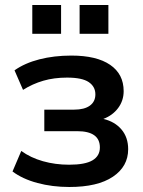

<svg xmlns="http://www.w3.org/2000/svg" viewBox="-20 -737 570 767"><path d="M257 10Q189 10 129.5 -6Q70 -22 30 -52L65 -134Q102 -107 151.5 -93Q201 -79 256 -79Q320 -79 349.5 -96.5Q379 -114 379 -148Q379 -213 288 -213H157V-299H276Q317 -299 339 -315Q361 -331 361 -360Q361 -391 334.5 -409Q308 -427 248 -427Q196 -427 153 -414.5Q110 -402 72 -378L38 -456Q79 -485 137.5 -500Q196 -515 265 -515Q366 -515 420 -478Q474 -441 474 -373Q474 -335 452 -305.5Q430 -276 393 -262Q439 -251 465.5 -219.5Q492 -188 492 -141Q492 -72 431 -31Q370 10 257 10ZM298 -602V-717H413V-602ZM109 -602V-717H224V-602Z"/></svg>

Font: MulishBold
Style: Bold
Weight: 700
Designer: Vernon Adams
Foundry: Vernon Adams
Version: Version 3.602; ttfautohint (v1.8.3)